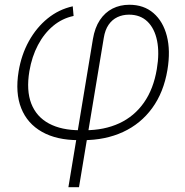

<svg xmlns="http://www.w3.org/2000/svg" viewBox="-20 -571 768 795"><path d="M263.2 204.1 364.7 -409.2Q372.6 -456.5 393.6 -488Q414.6 -519.5 445.8 -535.4Q477.1 -551.3 515.6 -551.3Q575.7 -551.3 615.5 -516.8Q655.3 -482.4 670.9 -421.9Q686.5 -361.3 673.3 -281.7Q657.7 -188.5 610.1 -123.3Q562.5 -58.1 489.3 -24.4Q416 9.3 324.2 9.3H305.2Q214.8 9.3 154.1 -24.9Q93.3 -59.1 67.9 -122.8Q42.5 -186.5 57.1 -275.4Q68.4 -344.2 99.6 -400.6Q130.9 -457 177.2 -494.6Q223.6 -532.2 281.2 -544.9L284.7 -504.9Q237.8 -495.1 200.2 -463.9Q162.6 -432.6 137.2 -384.5Q111.8 -336.4 101.6 -275.9Q88.4 -196.3 109.6 -141.8Q130.9 -87.4 182.6 -59.6Q234.4 -31.7 312.5 -31.7H331.1Q411.6 -31.7 473.9 -60.5Q536.1 -89.4 575.9 -146Q615.7 -202.6 629.4 -285.2Q640.6 -351.6 630.4 -402.3Q620.1 -453.1 590.6 -481.7Q561 -510.3 514.2 -510.3Q487.8 -510.3 466.1 -500Q444.3 -489.7 429.7 -468.5Q415 -447.3 409.7 -414.1L307.1 204.1Z"/></svg>

Font: Inter 16pt ExtraLight
Style: Italic
Weight: 250
Italic angle: -9.3988°
Version: Version 4.001;git-66647c0bb